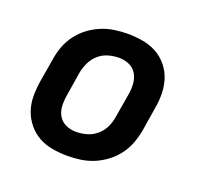

<svg xmlns="http://www.w3.org/2000/svg" viewBox="-99 -640 798 760"><g transform="rotate(20 300.0 -260.0)"><path d="M256 8Q224 8 192.5 2.5Q161 -3 135 -17.5Q109 -32 89.5 -55.5Q70 -79 60 -108Q50 -137 50 -169Q50 -201 55 -233L72 -333Q76 -360 86 -387Q96 -414 114 -438Q132 -462 156 -480Q180 -498 207 -509Q234 -520 262 -524Q290 -528 317 -528Q349 -528 380.5 -522.5Q412 -517 438.5 -502.5Q465 -488 484.5 -464.5Q504 -441 513.5 -412Q523 -383 523.5 -351Q524 -319 518 -287L502 -187Q497 -160 487 -133Q477 -106 459 -82Q441 -58 417 -40Q393 -22 366.5 -11Q340 0 311.5 4Q283 8 256 8ZM256 -93Q278 -93 301 -99.5Q324 -106 342.5 -122Q361 -138 371 -159.5Q381 -181 384 -203L401 -303Q405 -326 403.5 -349Q402 -372 391 -390.5Q380 -409 360 -418Q340 -427 317 -427Q295 -427 272 -420.5Q249 -414 231 -398Q213 -382 203 -360.5Q193 -339 189 -317L173 -217Q169 -194 170 -171Q171 -148 182 -129.5Q193 -111 213 -102Q233 -93 256 -93Z"/></g></svg>

Font: Iosevka Extended
Style: Bold Italic
Weight: 700
Width: 7
Italic angle: -9°
Monospace: yes
Designer: Belleve Invis
Foundry: Belleve Invis
Version: Version 32.5.0; ttfautohint (v1.8.4)